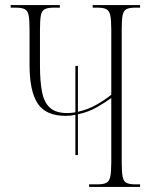

<svg xmlns="http://www.w3.org/2000/svg" viewBox="-20 -734 605 754"><path d="M276 -125V-283Q257 -279 238 -279Q160 -279 128 -327.5Q96 -376 96 -480V-618Q96 -655 92.5 -673.5Q89 -692 77 -698Q65 -704 41 -704H22V-714H215V-704H192Q168 -704 156 -698Q144 -692 140.5 -674Q137 -656 137 -618V-475Q137 -415 145 -373.5Q153 -332 176 -311Q199 -290 244 -290Q260 -290 276 -293V-475H286V-295Q326 -304 360 -323.5Q394 -343 417 -362V-618Q417 -656 413 -674Q409 -692 397.5 -698Q386 -704 362 -704H344V-714H530V-704H512Q488 -704 476.5 -698Q465 -692 461.5 -674Q458 -656 458 -618V-96Q458 -59 461.5 -40.5Q465 -22 476.5 -16Q488 -10 512 -10H530V0H330V-10H362Q386 -10 397.5 -16Q409 -22 413 -40Q417 -58 417 -96V-349Q395 -333 361.5 -313.5Q328 -294 286 -285V-125Z"/></svg>

Font: Noto Serif Display ExtraCondensed ExtraLight
Style: Regular
Weight: 200
Width: 2
Designer: Monotype Design Team
Foundry: Monotype Imaging Inc.
Version: Version 2.009